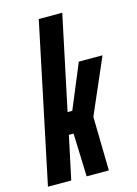

<svg xmlns="http://www.w3.org/2000/svg" viewBox="-131 -806 620 868"><g transform="rotate(-15 179.0 -371.5)"><path d="M-17 0 139 -743H249L156 -303H178L264 -510H375L263 -252L268 0H164L157 -202H135L92 0Z"/></g></svg>

Font: Saira UltraCondensed ExtraBold
Style: Italic
Weight: 800
Width: 1
Italic angle: -12°
Designer: Hector Gatti with collaboration of the Omnibus-Type team
Foundry: Omnibus-Type
Version: Version 1.101